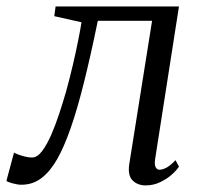

<svg xmlns="http://www.w3.org/2000/svg" viewBox="-50 -552 607 582"><path d="M420.5 -71.5Q417.5 -53 421.8 -45.2Q426 -37.5 433 -37.5Q443 -37.5 455 -44Q467 -50.5 482 -66.5L492.5 -47Q486 -36.5 471 -23Q456 -9.5 435.5 0.2Q415 10 391.5 10Q367 10 351.8 -5.2Q336.5 -20.5 342 -55.5L411 -489H246.5Q224.5 -381.5 204.2 -300.8Q184 -220 164 -163Q144 -106 123.5 -70Q103 -33.5 76.5 -12.8Q50 8 14.5 8Q3.5 8 -12.8 3.5Q-29 -1 -30.5 -4L-7.5 -89.5Q-5 -87.5 4.2 -84Q13.5 -80.5 25.2 -77.5Q37 -74.5 47 -74.5Q63 -74.5 77.8 -94.2Q92.5 -114 105.8 -144.5Q119 -175 130.2 -209.5Q141.5 -244 150 -273.5Q161.5 -315 171 -355.8Q180.5 -396.5 187.2 -430.5Q194 -464.5 197 -484.5L114.5 -503L118.5 -532.5H492.5Z"/></svg>

Font: Merriweather 72pt Light
Style: Italic
Weight: 300
Italic angle: -7.8°
Version: Version 2.101